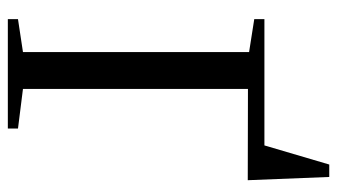

<svg xmlns="http://www.w3.org/2000/svg" viewBox="-205 -655 860 490"><g transform="rotate(90 225.0 -410.0)"><path d="M351.1 -654.8 399.9 -820.3H431.6L439.9 -612.3L207 -612.8V-38.6L308.1 -25.9V0H28.8V-25.9L112.8 -38.6V-615.7L28.8 -628.9V-654.8Z"/></g></svg>

Font: Times New Roman
Style: Regular
Weight: 400
Designer: Steve Matteson
Foundry: Ascender Corporation
Version: Version 2.00.3